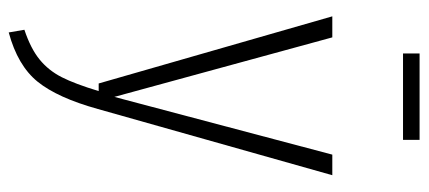

<svg xmlns="http://www.w3.org/2000/svg" viewBox="-284 -472 958 429"><g transform="rotate(90 194.5 -258.0)"><path d="M224 2Q199 92 163 136.5Q127 181 53 201L47 166Q89 152 113.5 132Q138 112 153 82.5Q168 53 184 0H167L17 -522H64L197 -35L326 -522H372ZM293 -680H100V-717H293Z"/></g></svg>

Font: Fira Sans Extra Condensed ExtraLight
Style: Regular
Weight: 275
Width: 1
Designer: Carrois Corporate & Edenspiekermann AG
Foundry: Carrois Corporate GbR & Edenspiekermann AG
Version: Version 4.203